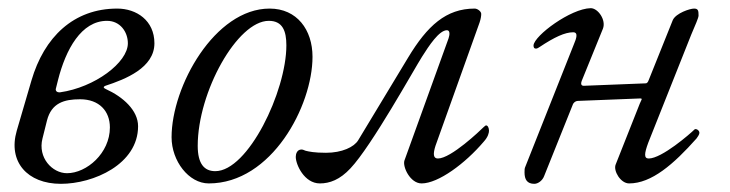

<svg xmlns="http://www.w3.org/2000/svg" viewBox="-20 -435 1788 470"><path d="M129 15C209 15 318 -33 318 -126C318 -165 281 -198 239 -217C232 -220 233 -223 238 -225C287 -241 358 -269 358 -329C358 -385 314 -414 267 -414C160 -414 88 -344 57 -238L21 -115C-1 -39 47 15 129 15ZM127 -209C126 -209 126 -209 125 -209C119 -209 115 -213 117 -219L122 -239C141 -314 179 -384 242 -384C274 -384 293 -357 293 -329C293 -282 212 -221 127 -209ZM144 -11C108 -11 72 -49 84 -96L95 -140C106 -183 137 -192 176 -192C223 -192 249 -163 249 -123C249 -60 192 -11 144 -11Z M491 14C645 14 745 -176 745 -296C745 -362 707 -414 640 -414C506 -414 400 -224 400 -99C400 -41 442 14 491 14ZM507 -16C480 -16 464 -34 464 -78C464 -210 561 -384 638 -384C672 -384 681 -359 681 -324C681 -211 587 -16 507 -16Z M763 14C787 14 812 5 838 -23C890 -78 995 -268 1013 -296C1030 -323 1055 -361 1074 -361C1082 -361 1081 -350 1078 -341L970 -42C965 -27 984 14 1012 14C1053 14 1119 -35 1164 -88C1175 -100 1177 -110 1177 -115C1177 -122 1174 -128 1170 -128C1169 -128 1167 -127 1163 -123C1156 -116 1084 -47 1052 -47C1040 -47 1040 -59 1046 -78L1154 -380C1157 -389 1158 -396 1158 -401C1158 -407 1149 -414 1142 -414C1072 -414 1026 -372 979 -294L857 -92C847 -75 817 -61 778 -61C749 -61 736 -64 728 -66C723 -68 721 -69 718 -69C707 -69 704 -58 704 -51C704 -32 725 14 763 14Z M1288 15C1297 15 1308 7 1312 -4L1383 -181C1387 -187 1392 -188 1395 -188L1547 -194C1554 -194 1550 -191 1546 -181L1487 -32C1481 -17 1499 14 1520 14C1575 14 1629 -33 1685 -96C1687 -99 1692 -105 1692 -110C1692 -115 1687 -119 1683 -119C1682 -119 1681 -119 1680 -118C1670 -108 1600 -47 1568 -47C1556 -47 1557 -59 1567 -86L1672 -350C1682 -374 1690 -391 1690 -397C1690 -409 1689 -414 1679 -414C1669 -414 1635 -403 1627 -386L1568 -239C1566 -233 1563 -231 1561 -231L1409 -225C1406 -225 1400 -226 1404 -237L1456 -365C1464 -386 1444 -415 1426 -415C1377 -414 1288 -348 1286 -324C1286 -318 1288 -316 1292 -316C1295 -316 1298 -318 1301 -320C1337 -344 1363 -356 1383 -356C1396 -356 1391 -341 1385 -327L1266 -27C1264 -23 1264 -19 1264 -13C1264 4 1270 15 1288 15Z"/></svg>

Font: EB Garamond
Style: Italic
Weight: 400
Italic angle: -17.2°
Designer: Georg Duffner and Octavio Pardo
Foundry: Georg Duffner
Version: Version 1.000;PS 001.000;hotconv 1.0.88;makeotf.lib2.5.64775